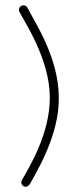

<svg xmlns="http://www.w3.org/2000/svg" viewBox="-20 -474 302 728"><path d="M168.9 -105.8C169.9 31.6 92.1 157.8 63.5 208.2C57 219.5 63.4 230.3 72.5 233.4C81.4 236.3 90.2 229.7 94 222.6C119.3 176.3 206.1 35.7 202.9 -105.8C201.9 -255.9 113.2 -387.9 84.2 -444.3C81.2 -451.1 70 -456.9 61.7 -452.1C53.2 -448.2 49.5 -438 53.5 -429.5C69.9 -394.7 167.9 -253.8 168.9 -105.8Z"/></svg>

Font: LetsTrace
Style: basic
Weight: 500
Version: Version 002.000